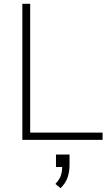

<svg xmlns="http://www.w3.org/2000/svg" viewBox="-20 -732 572 1005"><path d="M97 0V-712H138V-38H517V0ZM344 77V131Q344 165 334.5 195Q325 225 297 253L270 231Q294 205 300 182.5Q306 160 306 135L324 142H273V77Z"/></svg>

Font: Muli ExtraLight
Style: Regular
Weight: 250
Designer: Vernon Adams
Foundry: Vernon Adams
Version: Version 2.100; ttfautohint (v1.8.1.43-b0c9)